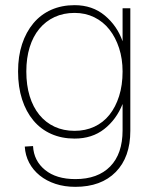

<svg xmlns="http://www.w3.org/2000/svg" viewBox="-20 -562 610 744"><path d="M272 162Q230 162 195 150.5Q160 139 134 118Q108 97 93 68.5Q78 40 76 6L108 4Q111 61 154.5 96.5Q198 132 272 132Q359 132 407 83Q455 34 455 -57V-159Q431 -99 384 -62Q337 -25 269 -25Q219 -25 178.5 -43Q138 -61 109.5 -95Q81 -129 65.5 -177Q50 -225 50 -285Q50 -344 65.5 -391Q81 -438 109.5 -472Q138 -506 178.5 -524Q219 -542 269 -542Q338 -542 386 -502Q434 -462 455 -402V-530H485V-55Q485 47 428.5 104.5Q372 162 272 162ZM269 -55Q311 -55 345.5 -71Q380 -87 404 -117Q428 -147 441.5 -189.5Q455 -232 455 -285Q455 -334 441.5 -375.5Q428 -417 404 -447.5Q380 -478 345.5 -495Q311 -512 269 -512Q226 -512 191.5 -496Q157 -480 132.5 -450.5Q108 -421 95 -379Q82 -337 82 -285Q82 -232 95 -189.5Q108 -147 132.5 -117Q157 -87 191.5 -71Q226 -55 269 -55Z"/></svg>

Font: Geist Thin
Style: Regular
Weight: 400
Designer: Basement.studio, Andrés Briganti, Mateo Zaragoza
Foundry: Basement.studio, Vercel, Andrés Briganti, Guido Ferreyra, Mateo Zaragoza
Version: Version 1.401